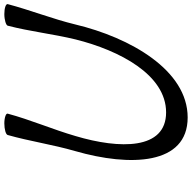

<svg xmlns="http://www.w3.org/2000/svg" viewBox="-20 -836 907 908"><g transform="rotate(-90 434.0 -382.5)"><path d="M249 -800C219 -694 204 -588 173 -481C98 -221 107 51 332 51C556 51 710 -221 772 -481C798 -588 840 -694 868 -800C870 -809 849 -816 821 -816C793 -816 768 -808 766 -800C738 -692 727 -586 701 -479C649 -271 534 -51 356 -51C178 -51 182 -271 244 -479C275 -586 321 -692 350 -800C353 -808 332 -816 304 -816C276 -816 251 -809 249 -800Z"/></g></svg>

Font: Nupuram Medium Oblique
Style: Regular
Weight: 500
Designer: Santhosh Thottingal (santhosh.thottingal@gmail.com)
Foundry: SMC
Version: Version 1.000